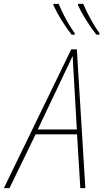

<svg xmlns="http://www.w3.org/2000/svg" viewBox="-78 -972 534 992"><path d="M308 -793V-800Q259 -870 225 -952H198V-945Q215 -908 241 -866Q267 -824 292 -793ZM436 -793V-800Q413 -832 390.5 -873Q368 -914 352 -952H325V-945Q342 -908 368.5 -866Q395 -824 420 -793ZM258 -600Q269 -623 278.5 -642.5Q288 -662 296 -680H298Q298 -662 299.5 -641Q301 -620 302 -600L319 -303H117ZM-29 0 106 -278H320L337 0H363L319 -717H290L-58 0Z"/></svg>

Font: Noto Sans Display SemiCondensed Thin
Style: Italic
Weight: 250
Width: 4
Designer: Monotype Design team
Foundry: Monotype Imaging Inc.
Version: 1.000